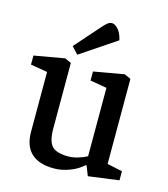

<svg xmlns="http://www.w3.org/2000/svg" viewBox="-109 -807 789 903"><g transform="rotate(15 285.0 -355.5)"><path d="M237 10Q164 10 126.5 -25Q89 -60 89 -129V-420L7 -434V-478L155 -504L186 -490V-170Q186 -110 207.5 -86Q229 -62 289 -62Q309 -62 334.5 -69.5Q360 -77 378 -87V-420L297 -434V-478L445 -504L476 -490V-76L550 -60V-16L401 4L382 -44L377 -43Q353 -20 314 -5Q275 10 237 10ZM205 -535 174 -569 279 -688Q291 -702 302 -711.5Q313 -721 325 -721Q339 -721 355 -704Q371 -687 379 -652Z"/></g></svg>

Font: Faustina Medium
Style: Regular
Weight: 500
Designer: Alfonso Garcia
Foundry: http://www.omnibus-type.com
Version: Version 1.200